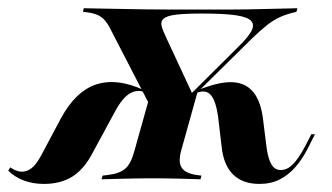

<svg xmlns="http://www.w3.org/2000/svg" viewBox="-79 -437 809 468"><path d="M296.8 -159.7 192.7 -361.3Q183.9 -379.8 175 -389.1Q166.1 -398.4 154 -402.4Q141.9 -406.5 123.4 -408.1L125 -416.9Q174.2 -416.1 211.3 -415.3Q248.4 -414.5 281.5 -414.1Q314.5 -413.7 349.6 -413.7Q384.7 -413.7 428.2 -413.7Q451.6 -413.7 473.8 -413.7Q496 -413.7 521.4 -414.1Q546.8 -414.5 577 -415.3Q607.3 -416.1 646 -416.9L643.5 -408.1Q621 -403.2 604 -395.6Q587.1 -387.9 571.4 -375.4Q555.6 -362.9 534.7 -342.7L349.2 -159.7ZM28.2 11.3Q0.8 11.3 -21.4 2.8Q-43.5 -5.6 -58.9 -21L-54 -29Q-38.7 -18.5 -25.8 -18.5Q-12.9 -18.5 -1.6 -27.4Q9.7 -36.3 21.8 -58.9L69.4 -148.4Q105.6 -215.3 156.5 -231.5Q207.3 -247.6 272.6 -216.9L274.2 -212.1Q262.9 -216.9 250.8 -214.5Q238.7 -212.1 227 -201.2Q215.3 -190.3 203.2 -168.5L146.8 -64.5Q125.8 -24.2 97.2 -6.5Q68.5 11.3 28.2 11.3ZM553.2 11.3Q512.9 11.3 489.5 -11.3Q466.1 -33.9 461.3 -79L452.4 -154Q446.8 -191.9 434.7 -205.6Q422.6 -219.4 400 -210.5L400.8 -216.1Q453.2 -237.9 486.7 -236.7Q520.2 -235.5 539.1 -211.7Q558.1 -187.9 562.9 -140.3L571 -75.8Q575 -48.4 583.1 -35.5Q591.1 -22.6 605.6 -22.6Q621 -22.6 634.7 -36.3Q648.4 -50 664.5 -79.8L679.8 -109.7H688.7L669.4 -71.8Q657.3 -48.4 640.7 -29.4Q624.2 -10.5 602.8 0.4Q581.5 11.3 553.2 11.3ZM381.5 -203.2 500 -321Q523.4 -343.5 532.7 -359.3Q541.9 -375 533.9 -385.1Q525.8 -395.2 497.2 -399.6Q468.5 -404 413.7 -404Q371.8 -404 349.6 -401.2Q327.4 -398.4 319.8 -391.5Q312.1 -384.7 314.9 -373.8Q317.7 -362.9 325.8 -346L391.9 -204ZM286.3 -2.4Q268.5 -2.4 250.8 -2Q233.1 -1.6 213.7 -1.2Q194.4 -0.8 168.5 0L171 -8.9L183.9 -10.5Q212.1 -13.7 226.2 -25.8Q240.3 -37.9 248.4 -68.5L300 -252.4L364.5 -179.8L404.8 -221L362.9 -71Q354.8 -42.7 363.7 -28.6Q372.6 -14.5 400 -10.5L412.1 -8.9L409.7 0Q387.9 -0.8 355.2 -1.6Q322.6 -2.4 287.1 -2.4H286.3Z"/></svg>

Font: Playfair 144pt
Style: Bold Italic
Weight: 700
Italic angle: -15.6°
Designer: Claus Eggers Sørensen
Foundry: Claus Eggers Sørensen
Version: Version 2.203